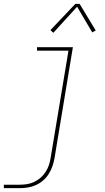

<svg xmlns="http://www.w3.org/2000/svg" viewBox="-27 -766 547 1001"><path d="M-7 215V197H76Q95 197 114 194Q133 191 151 182.5Q169 174 184.5 160.5Q200 147 211 130Q222 113 228 94.5Q234 76 237 57L330 -502H166V-520H353L257 60Q253 81 246 101.5Q239 122 227 141Q215 160 197.5 175Q180 190 160 199Q140 208 118.5 211.5Q97 215 76 215ZM251 -595 236 -609 366 -746H388L472 -607L454 -597L375 -731Z"/></svg>

Font: Iosevka SS04 Thin Oblique
Style: Regular
Weight: 100
Italic angle: -9°
Monospace: yes
Designer: Belleve Invis
Foundry: Belleve Invis
Version: Version 19.0.0; ttfautohint (v1.8.4)